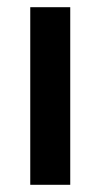

<svg xmlns="http://www.w3.org/2000/svg" viewBox="-20 -513 279 533"><path d="M64 -493H175V0H64Z"/></svg>

Font: Hanken Grotesk SemiBold
Style: Regular
Weight: 600
Designer: Alfredo Marco Pradil
Foundry: Hanken Design Co.
Version: Version 3.014